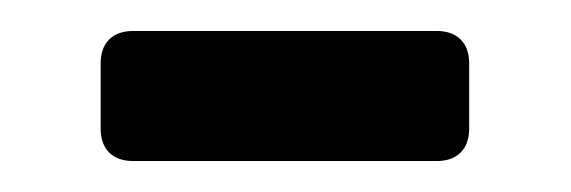

<svg xmlns="http://www.w3.org/2000/svg" viewBox="-20 -296 369 124"><path d="M262 -192H66Q56 -192 50.5 -197.5Q45 -203 45 -213V-255Q45 -265 50.5 -270.5Q56 -276 66 -276H262Q272 -276 277.5 -270.5Q283 -265 283 -255V-213Q283 -203 277.5 -197.5Q272 -192 262 -192Z"/></svg>

Font: Shippori Mincho B1 ExtraBold
Style: Regular
Weight: 800
Designer: FONTDASU
Foundry: FONTDASU / Google Inc. / but / Adobe
Version: Version 3.110; ttfautohint (v1.8.3)